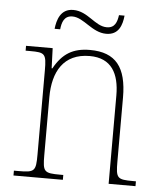

<svg xmlns="http://www.w3.org/2000/svg" viewBox="-51 -745 666 790"><g transform="rotate(5 282.0 -350.0)"><path d="M363 -614C415 -614 428 -656 432 -695H409C405 -667 397 -641 363 -641C314 -641 281 -700 220 -700C167 -700 154 -652 150 -616H173C176 -644 184 -673 219 -673C266 -673 304 -614 363 -614ZM34 0H238V-20H226C158 -20 153 -25 153 -95V-334C153 -439 196 -517 304 -517C394 -517 427 -455 427 -365V0H538V-20H527C460 -20 455 -25 455 -95V-359C455 -483 410 -542 303 -542C233 -542 190 -516 155 -453H152L149 -536H39V-516H58C119 -516 125 -511 125 -442V-95C125 -25 120 -20 52 -20H34Z"/></g></svg>

Font: Noto Serif Sinhala SemiCondensed Thin
Style: Regular
Weight: 100
Width: 4
Designer: Jelle Bosma - Monotype Design Team
Foundry: Monotype Imaging Inc.
Version: Version 2.007